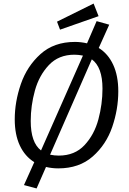

<svg xmlns="http://www.w3.org/2000/svg" viewBox="-20 -936 727 1081"><path d="M646 -422Q646 -321 612 -221.5Q578 -122 502 -55Q426 12 308 12Q273 12 239 4L186 125L115 106L173 -23Q120 -56 91.5 -117Q63 -178 63 -264Q63 -363 97.5 -463Q132 -563 208 -631.5Q284 -700 402 -700Q436 -700 470 -692L524 -817L595 -797L536 -666Q589 -633 617.5 -571Q646 -509 646 -422ZM153 -255Q153 -133 211 -89L447 -623Q422 -628 399 -628Q310 -628 255 -569.5Q200 -511 176.5 -426Q153 -341 153 -255ZM557 -437Q557 -558 497 -602L262 -65Q287 -60 311 -60Q401 -60 456 -119Q511 -178 534 -264Q557 -350 557 -437ZM535 -845 318 -769 301 -814 507 -916Z"/></svg>

Font: Fira Sans Book
Style: Italic
Weight: 350
Italic angle: -8°
Designer: bBox Type GmbH & Carrois Corporate GbR & Edenspiekermann AG
Foundry: bBox Type GmbH & Carrois Corporate GbR & Edenspiekermann AG
Version: Version 4.301